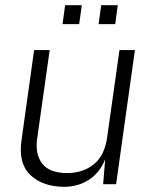

<svg xmlns="http://www.w3.org/2000/svg" viewBox="-20 -710 588 740"><path d="M224.5 10Q144 9 97 -35.5Q50 -80 63 -170L111.5 -517H171.5L123 -174Q115 -115 143 -79Q171 -43 239 -43Q300 -43 341.8 -77Q383.5 -111 393 -181L440.5 -517H500L427.5 0H377.5L385.5 -96.5Q365 -44.5 322.5 -17Q280 10.5 224.5 10ZM360 -617 370 -690H434L424 -617ZM221 -617 231 -690H295.5L285 -617Z"/></svg>

Font: Public Sans ExtraLight
Style: Italic
Weight: 200
Italic angle: -8°
Designer: The Public Sans project authors (U.S. Web Design System). Libre Franklin designed by Pablo Impallari and Rodrigo Fuenzal
Version: Version 1.007; ttfautohint (v1.8.1) -l 8 -r 50 -G 200 -x 14 